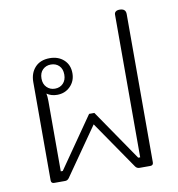

<svg xmlns="http://www.w3.org/2000/svg" viewBox="-80 -788 801 862"><g transform="rotate(-10 320.0 -357.5)"><path d="M84 -14V-462Q84 -503 108 -529Q132 -555 175 -555Q214 -555 239 -532Q264 -509 264 -471Q264 -435 240 -411Q216 -387 180 -387Q153 -387 133 -401Q136 -389 136 -366V-46H145L306 -278H330L489 -46H498V-697Q498 -705 504 -710Q510 -715 522 -715Q550 -715 550 -690V-14Q550 0 536 0H487Q475 0 468 -10L318 -228L166 -10Q159 0 148 0H98Q84 0 84 -14ZM227 -471Q227 -497 212.5 -511.5Q198 -526 175 -526Q153 -526 138 -511.5Q123 -497 123 -471Q123 -446 138 -431Q153 -416 175 -416Q198 -416 212.5 -431Q227 -446 227 -471Z"/></g></svg>

Font: Maitree Light
Style: Regular
Weight: 300
Designer: CadsonDemak Team
Foundry: CadsonDemak
Version: Version 1.001